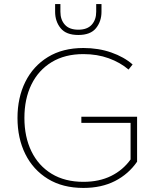

<svg xmlns="http://www.w3.org/2000/svg" viewBox="-20 -914 770 944"><path d="M390 10Q288 10 215.5 -34.5Q143 -79 104.5 -156.5Q66 -234 66 -334Q66 -434 104.5 -511.5Q143 -589 215.5 -633.5Q288 -678 390 -678Q464 -678 527 -656Q590 -634 632 -597L612 -572Q571 -607 514.5 -627.5Q458 -648 390 -648Q299 -648 234 -608.5Q169 -569 134.5 -498.5Q100 -428 100 -334Q100 -241 134.5 -170Q169 -99 234 -59.5Q299 -20 390 -20Q468 -20 526.5 -49Q585 -78 622 -130V-310H380V-340H654V-119Q612 -58 545.5 -24Q479 10 390 10ZM365 -742Q305 -742 278 -775.5Q251 -809 251 -856V-894H277V-856Q277 -817 299 -792.5Q321 -768 365 -768Q409 -768 431 -792.5Q453 -817 453 -856V-894H479V-856Q479 -809 452 -775.5Q425 -742 365 -742Z"/></svg>

Font: Gantari Thin
Style: Regular
Weight: 250
Designer: Anugrah Pasau
Foundry: Lafontype
Version: Version 1.000